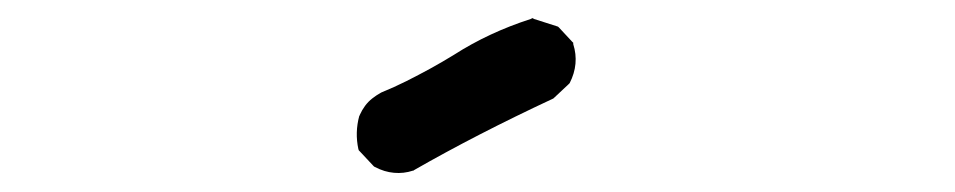

<svg xmlns="http://www.w3.org/2000/svg" viewBox="-20 -861 1040 209"><path d="M386.2 -680.7 371.6 -696.3 370.6 -697.3 370.1 -698.7Q366.2 -716.8 371.1 -734.9L371.6 -735.4V-735.8Q374 -741.2 377.4 -745.8Q380.9 -750.5 385.3 -753.9Q389.6 -757.3 395 -760.3Q409.2 -766.1 422.4 -772.7Q435.5 -779.3 448.5 -786.4Q461.4 -793.5 474.1 -801.3Q512.2 -825.7 557.6 -840.3L559.6 -841.3L561.5 -840.3L585.9 -832.5L587.4 -832L588.4 -831.1L603 -815.4L604 -814.5V-813Q610.8 -791.5 600.1 -770.5L599.6 -770L598.6 -769L583 -754.4L582.5 -753.9L581.5 -753.4Q498 -714.4 430.7 -675.8L430.2 -675.3H429.7Q419.4 -671.9 408.9 -672.9Q398.4 -673.8 388.2 -679.2L387.2 -679.7Z"/></svg>

Font: NaikaiFont
Style: SemiBold
Weight: 600
Version: Version 1.89